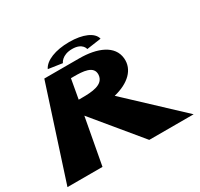

<svg xmlns="http://www.w3.org/2000/svg" viewBox="-167 -866 1095 1049"><g transform="rotate(-30 381.0 -341.0)"><path d="M164 -577 -23 0H198L252 -292L493 0H773L450 -303C545 -326 604 -381 597 -455C589 -539 499 -577 384 -577ZM269 -383 291 -506H309C366 -506 434 -503 431 -447C427 -386 351 -383 288 -383ZM294 -599C294 -599 310 -641 376 -641C442 -641 448 -599 448 -599L539 -612C529 -655 467 -682 381 -682C294 -682 226 -655 206 -612Z"/></g></svg>

Font: Hussar Milosc
Style: Bold
Weight: 700
Foundry: Cannot Into Space Fonts
Version: Version 1.02